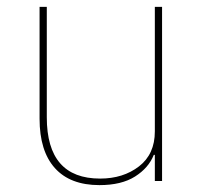

<svg xmlns="http://www.w3.org/2000/svg" viewBox="-20 -526 596 558"><path d="M430 0V-76H427Q412 -38 372.5 -13Q333 12 269 12Q184 12 139.5 -37.5Q95 -87 95 -181V-506H116V-185Q116 -7 271 -7Q338 -7 384 -42.5Q430 -78 430 -144V-506H451V0Z"/></svg>

Font: IBM Plex Sans Thin
Style: Regular
Weight: 100
Designer: Mike Abbink, Paul van der Laan, Pieter van Rosmalen
Foundry: Bold Monday
Version: Version 3.0